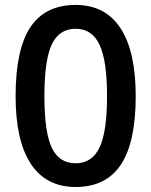

<svg xmlns="http://www.w3.org/2000/svg" viewBox="-20 -745 611 775"><path d="M527.8 -356.9Q527.8 -170.9 468 -80.6Q408.2 9.8 285.2 9.8Q166 9.8 104.5 -83.5Q43 -176.8 43 -356.9Q43 -545.9 102.8 -635.5Q162.6 -725.1 285.2 -725.1Q404.8 -725.1 466.3 -631.3Q527.8 -537.6 527.8 -356.9ZM159.2 -356.9Q159.2 -210.9 189.2 -148.4Q219.2 -85.9 285.2 -85.9Q351.1 -85.9 381.6 -149.4Q412.1 -212.9 412.1 -356.9Q412.1 -500.5 381.6 -564.7Q351.1 -628.9 285.2 -628.9Q219.2 -628.9 189.2 -565.9Q159.2 -502.9 159.2 -356.9Z"/></svg>

Font: f1_25643          
Style: Regular
Weight: 600
Foundry: Ascender Corporation
Version: Version 1.10